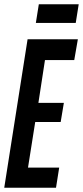

<svg xmlns="http://www.w3.org/2000/svg" viewBox="-32 -885 391 905"><path d="M-12 0 98 -700H335L318 -602H180L149 -400H269L254 -310H134L100 -95H247L232 0ZM137 -777 151 -865H339L325 -777Z"/></svg>

Font: Georama ExtraCondensed SemiBold
Style: Italic
Weight: 600
Width: 2
Italic angle: -9°
Designer: Jean-Baptiste Levee
Foundry: Production Type
Version: Version 1.000